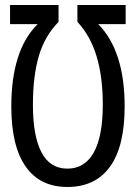

<svg xmlns="http://www.w3.org/2000/svg" viewBox="-20 -734 540 764"><path d="M480 -638H371Q476 -531 476 -311Q476 -151 417.5 -70.5Q359 10 248 10Q139 10 82 -71.5Q25 -153 25 -310Q25 -535 130 -638H20V-714H213V-647Q158 -591 134.5 -511Q111 -431 111 -317Q111 -193 145 -128Q179 -63 248 -63Q317 -63 353 -127Q389 -191 389 -318Q389 -428 364.5 -509.5Q340 -591 288 -647V-714H480Z"/></svg>

Font: Noto Sans Mono UI Cond
Style: Regular
Weight: 400
Width: 3
Monospace: yes
Designer: Monotype Design team
Foundry: Monotype Imaging Inc.
Version: Version 1.000